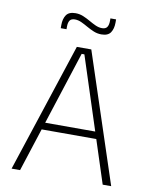

<svg xmlns="http://www.w3.org/2000/svg" viewBox="-89 -870 737 935"><g transform="rotate(10 280.0 -402.0)"><path d="M33.5 0 243.5 -639H315L526 0H484L286 -609.5H272.5L75.5 0ZM133 -213.5V-248.5H426V-213.5ZM350.5 -719.5Q330 -719.5 312 -727Q294 -734.5 277 -744.2Q260 -754 243.8 -761.5Q227.5 -769 211.5 -769Q193.5 -769 186.2 -758.5Q179 -748 179 -727.5V-715H150.5V-730.5Q150.5 -761.5 163.5 -780.5Q176.5 -799.5 209 -799.5Q229.5 -799.5 247.5 -792Q265.5 -784.5 282.2 -774.8Q299 -765 315.5 -757.5Q332 -750 348 -750Q366 -750 373.2 -760.8Q380.5 -771.5 380.5 -792V-804H408.5V-788Q408.5 -758 395.8 -738.8Q383 -719.5 350.5 -719.5Z"/></g></svg>

Font: Anek Tamil ExtraLight
Style: Regular
Weight: 250
Version: Version 1.003